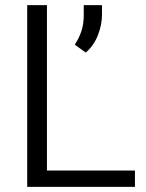

<svg xmlns="http://www.w3.org/2000/svg" viewBox="-20 -731 573 751"><path d="M507.8 -64V0H86.4V-710.9H163.6V-64ZM378.9 -710.9V-672.9Q378.9 -634.3 363 -593.5Q347.2 -552.7 315.4 -525.4L272.5 -556.2Q290 -583 298.8 -610.6Q307.6 -638.2 307.6 -671.9V-710.9Z"/></svg>

Font: Vazirmatn RD Light
Style: Regular
Weight: 300
Designer: Saber Rastikerdar
Foundry: Saber Rastikerdar
Version: Version 32.102